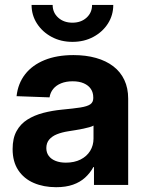

<svg xmlns="http://www.w3.org/2000/svg" viewBox="-20 -758 599 787"><path d="M210 9.3Q158.7 9.3 118.4 -8.1Q78.1 -25.4 54.9 -60.3Q31.7 -95.2 31.7 -147Q31.7 -191.4 47.9 -220.7Q64 -250 92.3 -267.8Q120.6 -285.6 157.2 -295.2Q193.8 -304.7 233.9 -308.6Q281.2 -313 309.3 -317.4Q337.4 -321.8 349.9 -330.3Q362.3 -338.9 362.3 -355.5V-358.4Q362.3 -378.9 352.3 -393.6Q342.3 -408.2 323.5 -416.5Q304.7 -424.8 277.8 -424.8Q251 -424.8 230.5 -416.5Q210 -408.2 198 -393.3Q186 -378.4 183.1 -358.9L47.9 -363.8Q53.7 -416 83 -453.6Q112.3 -491.2 162.6 -511.7Q212.9 -532.2 281.2 -532.2Q332 -532.2 373.5 -520.5Q415 -508.8 444.6 -486.1Q474.1 -463.4 489.7 -430.2Q505.4 -397 505.4 -353.5V0H365.2V-73.2H362.8Q349.1 -48.3 328.6 -29.8Q308.1 -11.2 279.1 -1Q250 9.3 210 9.3ZM250 -91.3Q284.7 -91.3 310.3 -104.2Q335.9 -117.2 349.6 -139.6Q363.3 -162.1 363.3 -189.9V-243.2Q357.4 -239.7 346.4 -236.6Q335.4 -233.4 321.3 -230.5Q307.1 -227.5 291 -224.9Q274.9 -222.2 258.8 -219.7Q233.9 -215.8 213.6 -207.8Q193.4 -199.7 181.6 -185.8Q169.9 -171.9 169.9 -150.9Q169.9 -132.3 179.9 -118.9Q189.9 -105.5 208 -98.4Q226.1 -91.3 250 -91.3ZM276.9 -586.4Q229.5 -586.4 191.7 -606.7Q153.8 -627 131.6 -661.4Q109.4 -695.8 109.4 -737.8H195.8Q195.8 -706.1 218.8 -685.5Q241.7 -665 276.9 -665Q312 -665 334.7 -685.5Q357.4 -706.1 357.4 -737.8H444.3Q444.3 -695.8 422.4 -661.4Q400.4 -627 362.5 -606.7Q324.7 -586.4 276.9 -586.4Z"/></svg>

Font: Inter 28pt
Style: Bold
Weight: 700
Designer: Rasmus Andersson
Foundry: rsms
Version: Version 4.001;git-66647c0bb